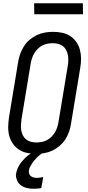

<svg xmlns="http://www.w3.org/2000/svg" viewBox="-20 -939 540 1182"><path d="M203 8Q174 8 147 2.5Q120 -3 97.5 -17.5Q75 -32 59.5 -54Q44 -76 37 -102.5Q30 -129 30.5 -157.5Q31 -186 35 -214L92 -559Q96 -584 105 -608.5Q114 -633 128 -655Q142 -677 163 -694.5Q184 -712 207 -723Q230 -734 255.5 -738.5Q281 -743 306 -743Q335 -743 362 -737.5Q389 -732 411.5 -717.5Q434 -703 449.5 -681Q465 -659 472 -632.5Q479 -606 479 -577.5Q479 -549 474 -521L417 -176Q413 -151 404.5 -126.5Q396 -102 381.5 -80Q367 -58 346.5 -40.5Q326 -23 302.5 -12Q279 -1 253.5 3.5Q228 8 203 8ZM204 -62Q220 -62 236.5 -65Q253 -68 268.5 -76Q284 -84 296.5 -96.5Q309 -109 318 -124Q327 -139 332 -155Q337 -171 340 -187L397 -532Q400 -549 400.5 -566.5Q401 -584 398 -600Q395 -616 387.5 -630.5Q380 -645 368 -654.5Q356 -664 339.5 -668.5Q323 -673 305 -673Q289 -673 272.5 -670Q256 -667 240.5 -659Q225 -651 212.5 -638.5Q200 -626 191 -611Q182 -596 177 -580Q172 -564 169 -548L112 -203Q110 -186 109 -168.5Q108 -151 111 -135Q114 -119 121.5 -104.5Q129 -90 141 -80.5Q153 -71 169.5 -66.5Q186 -62 204 -62ZM187 223Q173 223 159.5 221Q146 219 134 215Q122 211 111 203.5Q100 196 93 186Q86 176 81.5 161Q77 146 78 137L80 126Q82 113 87.5 100Q93 87 100.5 75Q108 63 117.5 52Q127 41 137.5 31Q148 21 161.5 11.5Q175 2 184 -3L194 -8H248L247 0Q237 6 227.5 13Q218 20 210 28Q202 36 194.5 44.5Q187 53 180.5 62.5Q174 72 167.5 83.5Q161 95 160 102L158 111Q157 117 158 123.5Q159 130 161.5 135Q164 140 168.5 144Q173 148 178 150.5Q183 153 190.5 154.5Q198 156 202 156H207Q211 156 215.5 155.5Q220 155 224 154.5Q228 154 232.5 153.5Q237 153 241 152H246L234 219Q229 220 224 220.5Q219 221 213.5 221.5Q208 222 202.5 222.5Q197 223 193 223ZM491 -851H191L190 -919H490Z"/></svg>

Font: Iosevka Custom
Style: Italic
Weight: 400
Italic angle: -9°
Monospace: yes
Designer: Belleve Invis
Foundry: Belleve Invis
Version: Version 30.3.3; ttfautohint (v1.8.3)